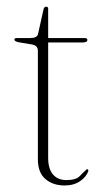

<svg xmlns="http://www.w3.org/2000/svg" viewBox="-20 -562 318 588"><path d="M79.5 -425.5 37.5 -432.5Q24 -435.5 24 -440.5Q24 -445.5 31 -445.5H72.5Q94 -445.5 96.5 -458L113 -532Q115 -541.5 121 -541.5Q127.5 -541.5 127.5 -535.5V-445.5H239Q247.5 -445.5 247.5 -439.5Q247.5 -432 233 -432H127.5V-78.5Q127.5 -45 142.2 -27.8Q157 -10.5 183 -10.5Q212.5 -10.5 224 -22.5Q235.5 -34.5 245.5 -43.5Q251 -45 250.5 -38Q244.5 -20.5 225.2 -7.2Q206 6 178 6Q142 6 119 -13.8Q96 -33.5 96 -74V-406.5Q96 -422 79.5 -425.5Z"/></svg>

Font: Fraunces 72pt S000 Thin
Style: Regular
Weight: 100
Version: Version 1.000; ttfautohint (v1.8.3)